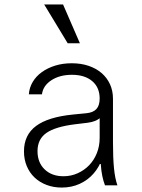

<svg xmlns="http://www.w3.org/2000/svg" viewBox="-20 -835 640 865"><path d="M429 -391Q429 -360 414.5 -344Q400 -328 370 -325L309 -319Q197 -308 142.5 -267.5Q88 -227 88 -153Q88 -117 100.5 -87Q113 -57 135.5 -35.5Q158 -14 189.5 -2Q221 10 258 10Q302 10 338.5 -6.5Q375 -23 401 -52.5Q427 -82 441.5 -123Q456 -164 456 -214L404 -96H434Q436 -65 441 -41.5Q446 -18 453 0H509Q498 -31 493.5 -77.5Q489 -124 489 -193V-390Q489 -426 475.5 -455.5Q462 -485 437.5 -506Q413 -527 379 -538.5Q345 -550 303 -550Q263 -550 229 -539.5Q195 -529 169 -510.5Q143 -492 127.5 -466Q112 -440 110 -410H169Q174 -449 211.5 -473.5Q249 -498 304 -498Q362 -498 395.5 -469.5Q429 -441 429 -391ZM429 -327V-214Q429 -177 416.5 -145.5Q404 -114 382 -91Q360 -68 330 -54.5Q300 -41 266 -41Q213 -41 181 -72Q149 -103 149 -154Q149 -208 189 -236Q229 -264 317 -275L375 -282Q414 -287 433 -306Q452 -325 452 -365ZM285 -640 179 -815H264L340 -640Z"/></svg>

Font: CommitMonoV143 ExtLt
Style: Regular
Weight: 200
Monospace: yes
Designer: Eigil Nikolajsen
Foundry: Eigil Nikolajsen
Version: Version 1.143